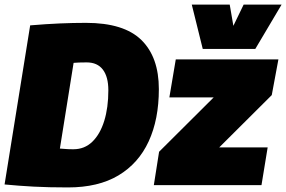

<svg xmlns="http://www.w3.org/2000/svg" viewBox="-21 -810 1252 840"><path d="M276 10Q191 10 126 6.5Q61 3 -1 -3L111 -699Q182 -705 241 -707.5Q300 -710 355 -710Q521 -710 597.5 -635Q674 -560 674 -420Q674 -288 629.5 -191.5Q585 -95 497 -42.5Q409 10 276 10ZM300 -157Q349 -157 383 -190Q417 -223 435 -281Q453 -339 453 -415Q453 -474 429 -505.5Q405 -537 358 -537Q339 -537 325.5 -536.5Q312 -536 301 -535L241 -160Q258 -159 268.5 -158Q279 -157 300 -157ZM652 0 675 -146 914 -384H720L748 -550H1197L1168 -394L938 -165H1150L1123 0ZM1211 -790 1096 -596H866L818 -790H984L1000 -697L1045 -790Z"/></svg>

Font: Georama Black
Style: Italic
Weight: 900
Italic angle: -9°
Designer: Jean-Baptiste Levee
Foundry: Production Type
Version: Version 1.000